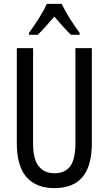

<svg xmlns="http://www.w3.org/2000/svg" viewBox="-20 -963 562 993"><path d="M455 -224Q455 -103 406 -46.5Q357 10 262 10Q167 10 117 -47Q67 -104 67 -223V-714H151V-222Q151 -140 180 -103.5Q209 -67 262 -67Q316 -67 343 -103Q370 -139 370 -223V-714H455ZM299 -943Q315 -909 341 -867.5Q367 -826 392 -793V-783H347Q326 -803 305 -827Q284 -851 261 -877Q238 -851 215.5 -825.5Q193 -800 175 -783H130V-793Q157 -830 182.5 -870.5Q208 -911 222 -943Z"/></svg>

Font: Noto Sans Ethiopic ExtraCondensed
Style: Regular
Weight: 400
Width: 2
Designer: Monotype Design Team
Foundry: Monotype Imaging Inc.
Version: Version 2.102; ttfautohint (v1.8.4.7-5d5b)